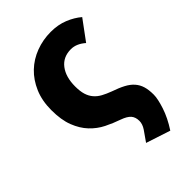

<svg xmlns="http://www.w3.org/2000/svg" viewBox="-208 -592 863 863"><g transform="rotate(-45 223.0 -161.0)"><path d="M349 186 233 148Q254 119 268 98Q282 77 282 57Q282 33 269.5 18.5Q257 4 226 -7Q191 -19 157 -36Q123 -53 96 -81.5Q69 -110 52.5 -152.5Q36 -195 36 -257Q36 -317 56 -363.5Q76 -410 109.5 -442Q143 -474 188 -491Q233 -508 283 -508Q329 -508 366 -493Q403 -478 430 -455L360 -360Q327 -389 292 -389Q242 -389 214.5 -353Q187 -317 187 -257Q187 -226 193.5 -205Q200 -184 213 -169Q226 -154 244.5 -144Q263 -134 287 -125Q322 -113 345.5 -100.5Q369 -88 383.5 -71.5Q398 -55 404.5 -33.5Q411 -12 411 19Q411 45 396 91Q381 137 349 186Z"/></g></svg>

Font: Giro Regular
Style: Bold
Weight: 700
Designer: Paul D. Hunt
Foundry: Adobe Systems Incorporated
Version: Version 1.000;PS 1.0;hotconv 1.0.88;makeotf.lib2.5.647800